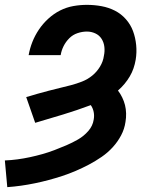

<svg xmlns="http://www.w3.org/2000/svg" viewBox="-42 -558 662 791"><path d="M-12 213 -22 103Q4 102 30 98.5Q56 95 81.5 89.5Q107 84 132 77Q157 70 182 60.5Q207 51 231.5 40.5Q256 30 279.5 16.5Q303 3 321.5 -18Q340 -39 344 -65Q347 -81 344 -96.5Q341 -112 332 -125Q276 -104 218.5 -86.5Q161 -69 103 -52L66 -158Q89 -165 112 -171.5Q135 -178 158 -184Q181 -190 204 -195.5Q227 -201 250 -207Q273 -213 296 -222Q319 -231 338 -246.5Q357 -262 370 -283.5Q383 -305 386 -328Q390 -346 388 -364.5Q386 -383 376.5 -398Q367 -413 350.5 -420.5Q334 -428 316 -428Q297 -428 277.5 -421.5Q258 -415 243.5 -400.5Q229 -386 220 -368Q211 -350 208 -331H76Q81 -359 91.5 -385.5Q102 -412 118.5 -436.5Q135 -461 157.5 -481.5Q180 -502 206 -515Q232 -528 260 -533Q288 -538 316 -538Q347 -538 376.5 -532.5Q406 -527 431.5 -514Q457 -501 476.5 -479Q496 -457 506 -430Q516 -403 519 -372.5Q522 -342 517 -312Q514 -294 508 -276.5Q502 -259 492.5 -243Q483 -227 471 -212.5Q459 -198 444 -185Q454 -172 461.5 -156.5Q469 -141 473 -125Q477 -109 477.5 -91Q478 -73 475 -56Q471 -27 457 -0.5Q443 26 422.5 48.5Q402 71 376.5 88.5Q351 106 324.5 120Q298 134 270 146Q242 158 214.5 167Q187 176 159 183.5Q131 191 102 197Q73 203 44.5 207Q16 211 -12 213Z"/></svg>

Font: Iosevka Curly XBdEx
Style: Italic
Weight: 800
Width: 7
Italic angle: -9°
Monospace: yes
Designer: Belleve Invis
Foundry: Belleve Invis
Version: Version 11.1.0; ttfautohint (v1.8.3)